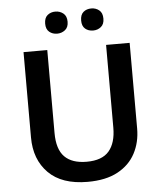

<svg xmlns="http://www.w3.org/2000/svg" viewBox="-61 -968 867 1031"><g transform="rotate(-5 373.0 -453.0)"><path d="M659 -252Q659 -178 627.5 -118.5Q596 -59 532 -24.5Q468 10 370 10Q231 10 159 -62.5Q87 -135 87 -254V-714H215V-267Q215 -179 255 -138.5Q295 -98 374 -98Q457 -98 494.5 -142Q532 -186 532 -268V-714H659ZM216 -856Q216 -887 233.5 -901.5Q251 -916 276 -916Q300 -916 318.5 -901.5Q337 -887 337 -856Q337 -826 318.5 -811.5Q300 -797 276 -797Q251 -797 233.5 -811.5Q216 -826 216 -856ZM410 -856Q410 -887 427 -901.5Q444 -916 470 -916Q494 -916 512 -901.5Q530 -887 530 -856Q530 -826 512 -811.5Q494 -797 470 -797Q444 -797 427 -811.5Q410 -826 410 -856Z"/></g></svg>

Font: Noto Sans Medefaidrin SemiBold
Style: Regular
Weight: 600
Designer: Dalton Maag Ltd
Foundry: Dalton Maag Ltd
Version: Version 1.002; ttfautohint (v1.8.4.7-5d5b)